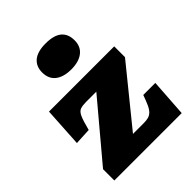

<svg xmlns="http://www.w3.org/2000/svg" viewBox="-224 -940 1070 1070"><g transform="rotate(-45 311.0 -405.5)"><path d="M50 0V-89L329 -421H249Q220 -421 203 -415Q186 -409 174.5 -384Q163 -359 148 -300L50 -295L64 -529H578V-444L307 -110H391Q413 -110 428 -114Q443 -118 455 -129.5Q467 -141 477.5 -163.5Q488 -186 501 -223H596L581 0ZM319 -607Q258 -607 224.5 -633.5Q191 -660 191 -710Q191 -758 223 -784.5Q255 -811 319 -811Q384 -811 415 -785Q446 -759 446 -709Q446 -660 412 -633.5Q378 -607 319 -607Z"/></g></svg>

Font: Literata Variable Black
Style: Regular
Weight: 900
Designer: Latin by Veronika Burian and Jose Scaglione. Greek by Irene Vlachou. Cyrillic by Vera Evstafieva.
Foundry: TypeTogether
Version: Version 3.021